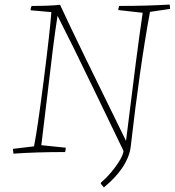

<svg xmlns="http://www.w3.org/2000/svg" viewBox="-20 -666 765 841"><path d="M552 -19Q538 70 435 155L421 138Q423 134 423 133Q455 106 484 67Q513 28 519 5Q521 -1 521 -5Q511 -26 401.5 -253Q292 -480 232 -597Q221 -526 211.5 -450.5Q202 -375 187 -245.5Q172 -116 161 -30L268 -19Q268 -9 265 0Q136 0 39 7Q37 -3 37 -14L129 -25Q144 -99 171.5 -314.5Q199 -530 205 -613L114 -621Q114 -632 119 -640Q199 -640 243 -645Q318 -483 532 -49Q581 -450 605 -610L498 -622Q498 -628 502 -640Q623 -640 723 -646Q725 -640 725 -627L637 -614Q593 -377 552 -19Z"/></svg>

Font: Albura ExtraLight
Style: Italic
Weight: 156
Italic angle: -7°
Designer: Mercedes Jáuregui
Foundry: Omnibus-Type Team
Version: Version 1.000